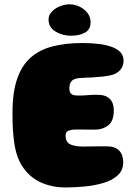

<svg xmlns="http://www.w3.org/2000/svg" viewBox="-20 -824 624 868"><path d="M275 23.5Q218 23.5 168.8 2.5Q119.5 -18.5 86.8 -63.5Q54 -108.5 44 -180.5Q42 -195 40.5 -210.8Q39 -226.5 38 -243.5Q37 -260.5 36.8 -278Q36.5 -295.5 36.5 -314.5Q36.5 -407 57.8 -468.2Q79 -529.5 119.8 -564.8Q160.5 -600 219.5 -614.8Q278.5 -629.5 353 -629.5Q391 -629.5 424.8 -625.5Q458.5 -621.5 484 -612.5Q509.5 -603.5 524 -588.2Q538.5 -573 538.5 -550.5Q538.5 -524.5 523.8 -508Q509 -491.5 487.5 -485.5Q471.5 -481 447.2 -478.2Q423 -475.5 398 -474Q373 -472.5 352.5 -472Q335 -471.5 323.5 -468.5Q312 -465.5 305.5 -459.2Q299 -453 296.2 -444Q293.5 -435 293.5 -423.5Q293.5 -414.5 296.5 -407.2Q299.5 -400 308.2 -396Q317 -392 333.5 -392Q345.5 -392 356.5 -392.5Q367.5 -393 378.2 -394Q389 -395 399.8 -395.2Q410.5 -395.5 421 -395.5Q458 -395.5 476.2 -377.2Q494.5 -359 494.5 -326Q494.5 -276.5 469.2 -257.2Q444 -238 410 -238Q397.5 -238 385.8 -238Q374 -238 363.5 -238.2Q353 -238.5 343.2 -238.5Q333.5 -238.5 325.5 -238.5Q306.5 -238.5 295.8 -235.2Q285 -232 280.8 -226.2Q276.5 -220.5 276.5 -211Q276.5 -201.5 278.8 -193.5Q281 -185.5 286.5 -179.5Q292 -173.5 301.2 -169.8Q310.5 -166 323.8 -163.8Q337 -161.5 355.5 -161.5Q374 -161.5 393.8 -162Q413.5 -162.5 431.5 -162.5Q449.5 -162.5 462 -162.5Q500 -162.5 518.5 -143.5Q537 -124.5 537 -90.5Q537 -54 512 -31.2Q487 -8.5 447.2 3.2Q407.5 15 361.8 19.2Q316 23.5 275 23.5ZM300.5 -662.5Q262 -662.5 230.8 -681.5Q199.5 -700.5 199.5 -736Q199.5 -755.5 214 -771Q228.5 -786.5 250.5 -795.5Q272.5 -804.5 294.5 -804.5Q318 -804.5 340 -793.8Q362 -783 375.8 -765Q389.5 -747 389.5 -724Q389.5 -690 363.8 -676.2Q338 -662.5 300.5 -662.5Z"/></svg>

Font: Gluten Thin ExtraBold
Style: Regular
Weight: 800
Version: Version 1.300